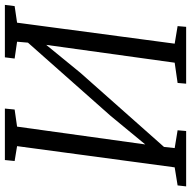

<svg xmlns="http://www.w3.org/2000/svg" viewBox="-18 -765 783 787"><g transform="rotate(-90 373.5 -371.5)"><path d="M3 0 7 -35 81 -47 168 -693 107 -703 111 -743H322L318 -703L248 -693L171 -139L158 -147L292 -309.5L617 -676.5L589 -611.5L596 -693L527 -703L532 -743H747L742 -703L674 -693L588 -47L660 -35L657 0H424L427 -35L510 -47L587.5 -605.5L605 -600.5L469 -434L141 -64L169 -129L160 -47L233 -35L230 0Z"/></g></svg>

Font: Merriweather 7pt Light
Style: Italic
Weight: 300
Italic angle: -7.8°
Designer: Eben Sorkin
Foundry: Eben Sorkin
Version: Version 2.200;gftools[0.9.31]